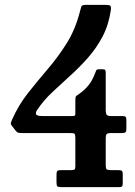

<svg xmlns="http://www.w3.org/2000/svg" viewBox="-20 -770 554 790"><path d="M485 -54V-14.5Q485 -5 481.5 -2.5Q478 0 468 0H232.5Q220.5 0 216.5 -3Q212.5 -6 212.5 -18.5V-51.5Q212.5 -62.5 215.8 -66.2Q219 -70 230 -70H273.5Q284 -70 287 -73Q290 -76 290 -86.5V-201Q290 -215.5 287.2 -219Q284.5 -222.5 270.5 -222.5H70Q57 -222.5 52.8 -224.8Q48.5 -227 43.5 -233.5L29.5 -251.5Q23.5 -258.5 24.5 -263.2Q25.5 -268 29.5 -277.5Q56.5 -338.5 96 -388.2Q135.5 -438 177.2 -486.8Q219 -535.5 254.5 -592Q290 -648.5 309 -723Q312.5 -735.5 314.5 -742.8Q316.5 -750 334 -750H412.5Q429 -750 433.5 -746.5Q438 -743 436 -728Q427 -667 401.8 -619.2Q376.5 -571.5 341.8 -532.2Q307 -493 268.8 -458.5Q230.5 -424 195 -390.5Q159.5 -357 134.5 -320Q126 -308.5 128.2 -300.5Q130.5 -292.5 154.5 -292.5H278Q287.5 -292.5 288.8 -295.5Q290 -298.5 290 -308V-358.5Q290 -372.5 293.8 -375.2Q297.5 -378 305.5 -383.5Q325 -397 342 -416.5Q359 -436 371.5 -469.5Q374 -476 376 -480.5Q378 -485 388 -485H400Q410.5 -485 412.8 -482Q415 -479 415 -469.5V-316.5Q415 -303 419 -297.8Q423 -292.5 437 -292.5H483.5Q494.5 -292.5 497.2 -289Q500 -285.5 500 -274.5V-241.5Q500 -229 496.5 -225.8Q493 -222.5 480.5 -222.5H435.5Q423 -222.5 419 -218.2Q415 -214 415 -201.5V-90.5Q415 -77 418.8 -73.5Q422.5 -70 436.5 -70H466Q477 -70 481 -67.5Q485 -65 485 -54Z"/></svg>

Font: Besley* Narrow Semi
Style: Regular
Weight: 600
Width: 4
Designer: Owen Earl
Foundry: indestructible type*
Version: Version 3.000; ttfautohint (v1.8.3)